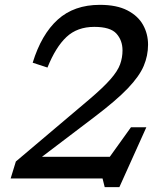

<svg xmlns="http://www.w3.org/2000/svg" viewBox="-20 -737 690 793"><path d="M176 -458 115 -478Q151 -595 218.5 -656Q286 -717 392.5 -717Q462 -717 506 -694.2Q550 -671.5 570.8 -634.2Q591.5 -597 591.5 -552.5Q591.5 -507 573.5 -464.5Q555.5 -422 508 -372.2Q460.5 -322.5 371.5 -255L153.5 -89.5H433.5L521 -211.5H584.5L473 36H412.5L403.5 0H24L45.5 -70L347 -325Q406.5 -375.5 436.2 -409.5Q466 -443.5 476 -471.2Q486 -499 486 -529Q486 -570 461 -598Q436 -626 369.5 -626Q299 -626 254.5 -584.2Q210 -542.5 176 -458Z"/></svg>

Font: Newsreader 6pt
Style: Italic
Weight: 400
Italic angle: -17°
Designer: Hugues Gentile
Foundry: Production Type
Version: Version 1.003; ttfautohint (v1.8.3)